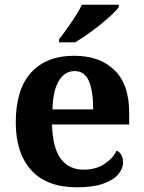

<svg xmlns="http://www.w3.org/2000/svg" viewBox="-20 -786 611 816"><path d="M306 10Q179 10 113 -62.5Q47 -135 47 -265Q47 -406 112 -477.5Q177 -549 295 -549Q404 -549 466.5 -488Q529 -427 529 -308V-257H201Q204 -157 238.5 -111Q273 -65 335 -65Q387 -65 423 -88.5Q459 -112 476 -146Q490 -139 496.5 -126.5Q503 -114 503 -97Q503 -69 482 -44.5Q461 -20 417.5 -5Q374 10 306 10ZM376 -321Q376 -398 358 -441Q340 -484 297 -484Q255 -484 230 -442.5Q205 -401 203 -321ZM231 -619Q246 -638 264.5 -664Q283 -690 300.5 -717Q318 -744 328 -766H485V-756Q476 -743 454.5 -723Q433 -703 406 -681Q379 -659 351 -639.5Q323 -620 299 -606H231Z"/></svg>

Font: Noto Serif NP Hmong
Style: Regular
Weight: 400
Designer: Dalton Maag Ltd
Foundry: Dalton Maag Ltd
Version: Version 1.001